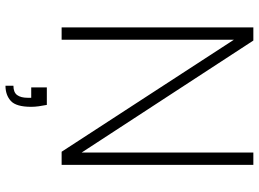

<svg xmlns="http://www.w3.org/2000/svg" viewBox="-142 -598 945 701"><g transform="rotate(90 330.5 -247.5)"><path d="M80 0V-700H128L537 -73V-700H582V0H534L125 -629V0ZM293 205V176Q317 176 327 162.5Q337 149 337 124V111H299V54H363Q366 69 368 83.5Q370 98 370 111Q370 166 348.5 185.5Q327 205 293 205Z"/></g></svg>

Font: DM Sans 11pt ExtraLight
Style: Regular
Weight: 250
Version: Version 4.004;gftools[0.9.30]